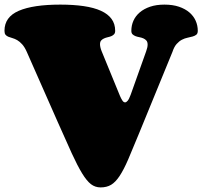

<svg xmlns="http://www.w3.org/2000/svg" viewBox="-24 -798 887 841"><path d="M616.2 -573.2Q622.6 -590.8 622.6 -602.5Q622.6 -614.3 617.2 -620.4Q611.8 -626.5 604 -629.9Q596.2 -633.3 586.9 -635Q577.6 -636.7 569.8 -639.6Q562 -642.6 556.6 -647.7Q551.3 -652.8 551.3 -663.1Q551.3 -686.5 560.5 -707.3Q569.8 -728 588.1 -743.7Q606.4 -759.3 633.5 -768.6Q660.6 -777.8 696.3 -777.8Q732.4 -777.8 759.8 -768.6Q787.1 -759.3 805.4 -743.7Q823.7 -728 833 -707.3Q842.3 -686.5 842.3 -663.1Q842.3 -651.4 836.2 -646.2Q830.1 -641.1 820.1 -638.2Q810.1 -635.3 797.6 -632.8Q785.2 -630.4 772.9 -624Q760.7 -617.7 749.8 -605.5Q738.8 -593.3 731.4 -570.8L584.5 -212.4Q557.1 -145 537.6 -99.9Q518.1 -54.7 500 -27.3Q481.9 0 462.6 11.5Q443.4 22.9 416.5 22.9Q393.1 22.9 374.5 8.8Q356 -5.4 335.7 -38.6Q315.4 -71.8 290.3 -126.5Q265.1 -181.2 229.5 -262.2L93.3 -570.8Q84 -591.8 73.2 -603.8Q62.5 -615.7 51.5 -622.1Q40.5 -628.4 30.5 -631.1Q20.5 -633.8 12.7 -637Q4.9 -640.1 0.2 -645.8Q-4.4 -651.4 -4.4 -663.1Q-4.4 -723.6 58.3 -750.7Q121.1 -777.8 240.2 -777.8Q297.9 -777.8 342.8 -771.2Q387.7 -764.6 418.2 -750.7Q448.7 -736.8 464.6 -715.1Q480.5 -693.4 480.5 -663.1Q480.5 -653.3 475.6 -647.9Q470.7 -642.6 463.4 -639.6Q456.1 -636.7 447.3 -634.8Q438.5 -632.8 431.2 -629.4Q423.8 -626 418.9 -620.4Q414.1 -614.7 414.1 -604Q414.1 -598.1 415.8 -590.6Q417.5 -583 421.4 -573.2L501.5 -377.9Q506.3 -366.7 511.7 -358.2Q517.1 -349.6 523.9 -349.6Q529.3 -349.6 535.4 -356.9Q541.5 -364.3 548.3 -382.8Z"/></svg>

Font: Corben
Style: Bold
Weight: 700
Designer: vernon adams
Foundry: vernon adams
Version: Version 1.101; ttfautohint (v1.6)